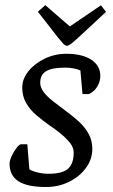

<svg xmlns="http://www.w3.org/2000/svg" viewBox="-20 -724 443 753"><path d="M160.6 9.4Q87.1 9.4 52.3 -13.1Q17.5 -35.7 17.5 -81.7Q17.5 -94.6 25.9 -112.4Q34.2 -130.2 45.1 -144.1Q56 -158.1 62.3 -158.1H87.1L95.2 -59.9Q107.1 -52.4 128.2 -47.5Q149.4 -42.5 170.1 -42.5Q224.5 -42.5 246.8 -62.2Q269 -81.9 269 -125.6Q269 -145.2 254.8 -163.3Q240.5 -181.4 218.2 -199.7Q196 -217.9 170.4 -234.9Q145.5 -252.7 121.5 -273.3Q97.5 -293.9 82.4 -320.3Q67.2 -346.6 67.2 -380.3Q67.2 -414.8 91.7 -445Q116.1 -475.3 155.7 -494.2Q195.2 -513.1 240.4 -513.1Q302.7 -513.1 338.1 -489.7Q373.4 -466.3 373.4 -426.1Q373.4 -403.4 361 -383.7Q348.5 -363.9 328.5 -355.1H303.6L295.3 -447.6Q284.7 -452.8 268.1 -455.8Q251.5 -458.8 236.3 -458.8Q184 -458.8 160.8 -444.8Q137.7 -430.8 137.7 -399.2Q137.7 -380.9 151.5 -362.8Q165.3 -344.7 187.6 -327.3Q209.9 -310 233.8 -292.1Q263.2 -270.9 287.7 -248.7Q312.2 -226.4 327.2 -199.8Q342.1 -173.2 342.1 -140Q342.1 -99.7 317.3 -65.7Q292.5 -31.7 251.2 -11.1Q209.8 9.4 160.6 9.4ZM242.6 -544.5Q235.6 -544.5 227.2 -553.6Q218.8 -562.6 206.5 -578L128.5 -678.2L157.7 -703.8L254 -620.4L375.8 -703.2L395.8 -677.5L296.9 -585.6Q270.7 -561.3 259.7 -552.9Q248.8 -544.5 242.6 -544.5Z"/></svg>

Font: Faustina Light
Style: Italic
Weight: 300
Italic angle: -8°
Designer: Alfonso Garcia
Foundry: http://www.omnibus-type.com
Version: Version 1.200